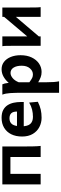

<svg xmlns="http://www.w3.org/2000/svg" viewBox="834 -1382 787 2496"><g transform="rotate(-90 1228.0 -134.5)"><path d="M571.3 -498V-239.3Q571.3 -168 572.5 -103.3Q573.7 -38.6 578.6 0H434.6V-393.1H214.8V0H78.1V-498Z M1149.9 -219.7H774.9V-307.6H1025.4Q1025.4 -358.9 1003.2 -382.1Q981 -405.3 937.5 -405.3Q884.8 -405.3 859.1 -368.9Q833.5 -332.5 833.5 -246.6Q833.5 -168.9 864.7 -134.5Q896 -100.1 956.5 -100.1Q1004.4 -100.1 1050.5 -111.3Q1096.7 -122.6 1142.1 -149.4L1152.3 -36.6Q1099.6 -9.8 1050.5 1.2Q1001.5 12.2 944.3 12.2Q879.9 12.2 824.2 -16.6Q768.6 -45.4 734.6 -102.1Q700.7 -158.7 700.7 -241.7Q700.7 -322.8 730.2 -382.3Q759.8 -441.9 814.5 -474.9Q869.1 -507.8 944.3 -507.8Q1005.9 -507.8 1045.7 -486.6Q1085.4 -465.3 1108.2 -429.7Q1130.9 -394 1140.1 -349.9Q1149.4 -305.7 1149.4 -259.8Q1149.4 -252.9 1149.7 -239.7Q1149.9 -226.6 1149.9 -219.7Z M1418.5 239.3H1269.5V-236.8Q1269.5 -328.1 1265.6 -392.3Q1261.7 -456.5 1245.1 -498H1379.4Q1384.8 -487.3 1390.1 -466.3Q1395.5 -445.3 1398.9 -415Q1432.6 -456.1 1477.8 -481.9Q1522.9 -507.8 1576.2 -507.8Q1630.9 -507.8 1671.6 -476.1Q1712.4 -444.3 1735.1 -388.7Q1757.8 -333 1757.8 -261.2Q1757.8 -177.7 1728.5 -116.5Q1699.2 -55.2 1649.7 -21.5Q1600.1 12.2 1540 12.2Q1501.5 12.2 1470.9 0.2Q1440.4 -11.7 1406.2 -31.7V73.2Q1406.2 131.8 1409.2 169.9Q1412.1 208 1418.5 239.3ZM1406.2 -285.6V-146.5Q1443.8 -119.1 1463.1 -109.9Q1482.4 -100.6 1507.8 -100.6Q1552.7 -100.6 1586.9 -139.6Q1621.1 -178.7 1621.1 -246.6Q1621.1 -313 1596.2 -352.3Q1571.3 -391.6 1526.9 -391.6Q1494.1 -391.6 1460.7 -364.5Q1427.2 -337.4 1406.2 -285.6Z M2255.9 -474.6 2334 -413.6 2002 -23.4 1924.8 -83ZM1875 -498H2002V0H1879.9V-349.1Q1879.9 -399.9 1879.4 -438.7Q1878.9 -477.5 1875 -498ZM2382.8 0H2255.9V-498H2377.9V-148.9Q2377.9 -98.6 2378.7 -59.6Q2379.4 -20.5 2382.8 0Z"/></g></svg>

Font: Andika
Style: Bold
Weight: 700
Designer: Victor Gaultney, Annie Olsen, Julie Remington, Don Collingsworth, Eric Hays, Becca Hirsbrunner
Foundry: SIL International
Version: Version 6.101